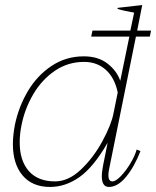

<svg xmlns="http://www.w3.org/2000/svg" viewBox="-20 -730 618 760"><path d="M31 -160Q31 -193 39 -236Q54 -308 90.5 -369.5Q127 -431 184 -469Q241 -507 312 -507Q369 -507 406 -478Q443 -449 456 -410L492 -585H341L346 -609H496L511 -680Q465 -688 445 -695L446 -699L543 -710L523 -609H578L573 -585H518L414 -71Q409 -49 409 -37Q409 -12 425 -12Q438 -12 458 -32.5Q478 -53 496 -83Q514 -113 521 -138L536 -132Q512 -70 479 -30Q446 10 411 10Q383 10 383 -33Q383 -53 393 -100L406 -165Q350 -68 294.5 -29Q239 10 178 10Q108 10 69.5 -35.5Q31 -81 31 -160ZM429 -280 446 -364Q434 -422 399 -453.5Q364 -485 313 -485Q249 -485 197.5 -450Q146 -415 112 -357.5Q78 -300 65 -234Q58 -200 58 -166Q58 -94 94 -53Q130 -12 198 -12Q251 -12 300.5 -59Q350 -106 385 -170.5Q420 -235 429 -280Z"/></svg>

Font: Trirong Thin
Style: Italic
Weight: 250
Italic angle: -12°
Designer: Katatrad Team
Foundry: CadsonDemak
Version: Version 1.001